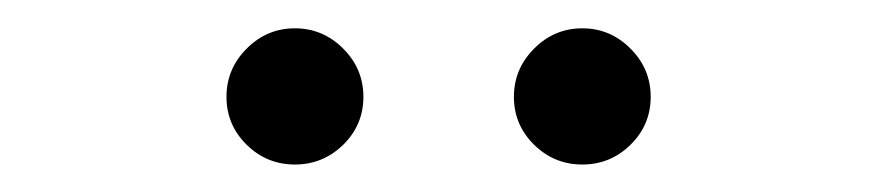

<svg xmlns="http://www.w3.org/2000/svg" viewBox="-20 -739 626 137"><path d="M190.4 -621.6Q170.4 -621.6 156 -635.7Q141.6 -649.9 141.6 -669.9Q141.6 -689.9 156 -704.3Q170.4 -718.8 190.4 -718.8Q210.4 -718.8 224.9 -704.3Q239.3 -689.9 239.3 -669.9Q239.3 -649.9 224.9 -635.7Q210.4 -621.6 190.4 -621.6ZM395.5 -621.6Q375.5 -621.6 361.1 -635.7Q346.7 -649.9 346.7 -669.9Q346.7 -689.9 361.1 -704.3Q375.5 -718.8 395.5 -718.8Q415.5 -718.8 429.9 -704.3Q444.3 -689.9 444.3 -669.9Q444.3 -649.9 429.9 -635.7Q415.5 -621.6 395.5 -621.6Z"/></svg>

Font: Cascadia Code ExtraLight
Style: Regular
Weight: 200
Monospace: yes
Designer: Aaron Bell
Foundry: Saja Typeworks
Version: Version 2407.024; ttfautohint (v1.8.4)